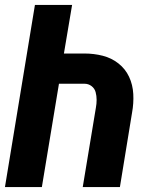

<svg xmlns="http://www.w3.org/2000/svg" viewBox="-20 -755 616 775"><path d="M0 0H149L218 -417H321Q337 -417 349.5 -407.5Q362 -398 366 -383Q370 -368 370 -352Q370 -336 367 -320L314 0H464L513 -300Q520 -338 518 -375.5Q516 -413 501 -445Q486 -477 458 -499Q430 -521 394.5 -530Q359 -539 321 -539H238L271 -735H121Z"/></svg>

Font: Iosevka Sparkle Heavy
Style: Italic
Weight: 900
Italic angle: -9°
Designer: Belleve Invis
Foundry: Belleve Invis
Version: Version 4.5.0; ttfautohint (v1.8.3)